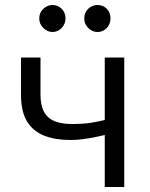

<svg xmlns="http://www.w3.org/2000/svg" viewBox="-20 -748 600 768"><path d="M399 0V-208Q390 -206 367.5 -201Q345 -196 316.5 -192Q288 -188 261 -188Q201 -188 156.5 -205.5Q112 -223 88 -262.5Q64 -302 64 -369V-518H142V-369Q142 -327 156 -301Q170 -275 198 -263.5Q226 -252 267 -252Q314 -252 344.5 -257Q375 -262 399 -268V-518H477V0ZM370 -620Q349 -620 333 -636Q317 -652 317 -674Q317 -698 333 -713Q349 -728 370 -728Q392 -728 407 -713Q422 -698 422 -674Q422 -652 407 -636Q392 -620 370 -620ZM190 -620Q170 -620 153.5 -636Q137 -652 137 -674Q137 -698 153.5 -713Q170 -728 190 -728Q211 -728 226.5 -713Q242 -698 242 -674Q242 -652 226.5 -636Q211 -620 190 -620Z"/></svg>

Font: Ubuntu Sans Mono
Style: Regular
Weight: 400
Monospace: yes
Designer: Dalton Maag Ltd
Foundry: Dalton Maag Ltd
Version: Version 1.006